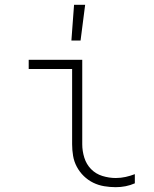

<svg xmlns="http://www.w3.org/2000/svg" viewBox="-20 -768 640 796"><path d="M460 8Q436 8 412 4Q388 0 366.5 -10.5Q345 -21 327.5 -38Q310 -55 298.5 -76.5Q287 -98 283 -122Q279 -146 279 -170V-482H99V-520H321V-170Q321 -142 329.5 -114.5Q338 -87 357.5 -67Q377 -47 404.5 -38.5Q432 -30 460 -30Q481 -30 501 -34.5Q521 -39 539 -46V-8Q521 0 501 4Q481 8 460 8ZM276 -600 287 -748H333L314 -600Z"/></svg>

Font: Iosevka Extralight Extended
Style: Regular
Weight: 200
Width: 7
Monospace: yes
Designer: Belleve Invis
Foundry: Belleve Invis
Version: Version 32.5.0; ttfautohint (v1.8.4)